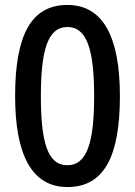

<svg xmlns="http://www.w3.org/2000/svg" viewBox="-20 -745 545 775"><path d="M252 10C401 10 464 -115 464 -357C464 -598 395 -725 252 -725C105 -725 41 -602 41 -357C41 -123 107 10 252 10ZM252 -78C172 -78 145 -171 145 -357C145 -543 173 -636 252 -636C331 -636 360 -544 360 -357C360 -170 331 -78 252 -78Z"/></svg>

Font: Noto Sans Devanagari UI SemiCondensed Medium
Style: Regular
Weight: 500
Width: 4
Designer: Jelle Bosma - Monotype Design Team
Foundry: Monotype Imaging Inc.
Version: Version 2.004